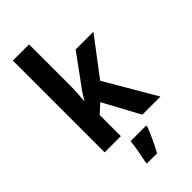

<svg xmlns="http://www.w3.org/2000/svg" viewBox="-298 -831 1124 1124"><g transform="rotate(-45 264.0 -269.5)"><path d="M200 -424V-760H66V0H200V-175L256 -226L378 0H528L344 -315L519 -546H372L245 -372C225 -347 215 -329 195 -296H194C197 -341 200 -376 200 -424ZM349 71V61H220C216 104 203 172 195 208V221H279C306 172 331 118 349 71Z"/></g></svg>

Font: Noto Sans Gujarati UI Condensed
Style: Bold
Weight: 700
Width: 3
Designer: Jelle Bosma - Monotype Design Team, Universal Thirst
Foundry: Monotype Imaging Inc.
Version: Version 2.106